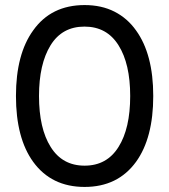

<svg xmlns="http://www.w3.org/2000/svg" viewBox="-20 -728 668 758"><path d="M314 -708Q381 -708 432 -682Q483 -656 517 -608Q585 -514 585 -349Q585 -183 517 -89Q445 10 314 10Q183 10 111 -89Q43 -183 43 -349Q43 -514 111 -608Q182 -708 314 -708ZM314 -74Q402 -74 448 -148Q494 -221 494 -349Q494 -476 448 -549Q402 -623 313.5 -623Q225 -623 179.5 -549Q134 -475 134 -349Q134 -221 180 -148Q226 -74 314 -74Z"/></svg>

Font: Varela Round
Style: Regular
Weight: 400
Designer: Joe Prince
Foundry: Joe Prince
Version: Version 1.000